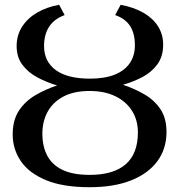

<svg xmlns="http://www.w3.org/2000/svg" viewBox="-20 -771 749 802"><path d="M354.5 11Q243 11 172 -18.5Q101 -48 67 -98Q33 -148 33 -209.5Q33 -270 59.5 -309.5Q86 -349 128.5 -373.8Q171 -398.5 218.5 -414Q175 -427 136.5 -447.5Q98 -468 73.8 -500Q49.5 -532 49.5 -578.5Q49.5 -624.5 72.8 -660.2Q96 -696 136.2 -719Q176.5 -742 227 -751L250 -708Q206.5 -692 185.2 -659.5Q164 -627 164 -578.5Q164 -514 213 -478.2Q262 -442.5 355.5 -442.5Q418 -442.5 459.8 -459.5Q501.5 -476.5 522.5 -507.8Q543.5 -539 543.5 -582Q543.5 -630.5 523.8 -661.8Q504 -693 461 -708L484 -751Q539.5 -740.5 579 -717.8Q618.5 -695 640 -661.2Q661.5 -627.5 661.5 -584.5Q661.5 -535.5 637.5 -502.5Q613.5 -469.5 575 -449.2Q536.5 -429 493.5 -417Q541.5 -401 583 -377Q624.5 -353 650 -315.2Q675.5 -277.5 675.5 -219.5Q675.5 -150 637.8 -98.2Q600 -46.5 528.2 -17.8Q456.5 11 354.5 11ZM354.5 -40.5Q454 -40.5 505 -84.8Q556 -129 556 -218Q556 -269 531.5 -308Q507 -347 461.8 -369Q416.5 -391 354.5 -391Q288.5 -391 244.5 -367.5Q200.5 -344 178.8 -303.8Q157 -263.5 157 -213Q157 -158.5 177.8 -120Q198.5 -81.5 242 -61Q285.5 -40.5 354.5 -40.5Z"/></svg>

Font: Merriweather 24pt
Style: Regular
Weight: 400
Designer: Eben Sorkin
Foundry: Eben Sorkin
Version: Version 2.100